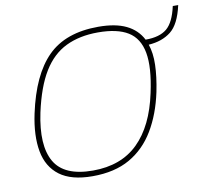

<svg xmlns="http://www.w3.org/2000/svg" viewBox="-78 -775 953 872"><g transform="rotate(-10 399.0 -339.0)"><path d="M281 10Q183 10 129.5 -30Q76 -70 62.5 -143.5Q49 -217 70 -316Q107 -489 189.5 -571.5Q272 -654 423 -654Q502 -654 551.5 -630Q601 -606 625 -559Q690 -559 723.5 -587Q757 -615 773 -688H798Q779 -602 738 -570Q697 -538 635 -534Q649 -494 647.5 -439.5Q646 -385 632 -316Q611 -217 567 -143.5Q523 -70 453 -30Q383 10 281 10ZM287 -15Q417 -15 495.5 -92Q574 -169 605 -316Q630 -431 617.5 -499.5Q605 -568 555.5 -598.5Q506 -629 417 -629Q332 -629 269 -598.5Q206 -568 164 -499.5Q122 -431 97 -316Q66 -169 110 -92Q154 -15 287 -15Z"/></g></svg>

Font: Kanit Thin
Style: Italic
Weight: 250
Italic angle: -12°
Designer: Katatrad Team
Foundry: CadsonDemak
Version: Version 2.000; ttfautohint (v1.8.3)